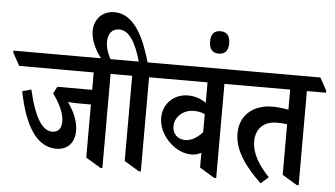

<svg xmlns="http://www.w3.org/2000/svg" viewBox="-107 -995 1936 1109"><g transform="rotate(5 861.0 -440.5)"><path d="M246 -81C312 -81 352 -125 352 -194C352 -248 329 -301 291 -356C308 -354 329 -353 353 -353H424V-45L511 7H522V-539H633V-551L592 -624H-49V-613L-8 -539H424V-438H222L201 -398C242 -343 268 -287 268 -240C268 -200 249 -177 215 -177C159 -177 112 -244 74 -409L22 -395C62 -191 136 -81 246 -81Z M733 7H745V-539H856V-551L815 -624H729C694 -744 637 -896 514 -896C443 -896 397 -845 397 -777C397 -715 435 -651 469 -612H521C500 -645 485 -686 485 -723C485 -770 509 -799 550 -799C607 -799 647 -733 678 -624H535V-613L576 -539H647V-45Z M1027 -116C1048 -116 1068 -122 1084 -131V-45L1170 7H1182V-539H1293V-551L1252 -624H758V-613L799 -539H1084V-420C1055 -441 1020 -454 979 -454C901 -454 835 -398 835 -312C835 -259 862 -208 901 -171C936 -138 979 -116 1027 -116ZM910 -269C910 -323 957 -368 1020 -368C1044 -368 1064 -364 1084 -355V-250C1052 -215 1019 -196 983 -196C939 -196 910 -227 910 -269Z M1133 -710C1170 -710 1189 -732 1189 -775C1189 -818 1170 -840 1133 -840C1096 -840 1078 -818 1078 -775C1078 -733 1097 -710 1133 -710Z M1440 15 1484 -24C1423 -88 1382 -153 1382 -225C1382 -297 1429 -342 1502 -342C1524 -342 1546 -341 1563 -338V-45L1649 7H1660V-539H1771V-551L1731 -624H1195V-613L1236 -539H1563V-422C1537 -428 1502 -432 1470 -432C1362 -432 1282 -369 1282 -261C1282 -160 1352 -68 1440 15Z"/></g></svg>

Font: Noto Serif Devanagari Condensed SemiBold
Style: Regular
Weight: 600
Width: 3
Designer: Universal Thirst, Indian Type Foundry and the Monotype Design Team
Foundry: Monotype Imaging Inc.
Version: Version 2.004